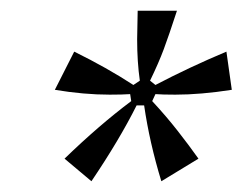

<svg xmlns="http://www.w3.org/2000/svg" viewBox="-20 -783 458 357"><path d="M100 -488Q164 -550 224 -595L222 -608Q208 -607 184 -607Q136 -607 82 -616L118 -687Q179 -657 228 -625L240 -633Q235 -668 235 -710L236 -763H309Q294 -717 284.5 -691.5Q275 -666 259 -633L269 -625Q332 -658 401 -687L411 -616Q353 -607 306 -607Q282 -607 269 -608L263 -595Q289 -567 310.5 -539.5Q332 -512 349 -488L280 -446Q258 -518 248 -587H234Q202 -523 150 -446Z"/></svg>

Font: Open Sauce Sans Light Italic
Style: Regular
Weight: 300
Italic angle: -10°
Designer: Alfredo Marco Pradil
Foundry: Creative Sauce Fz LLC
Version: Version 1.477